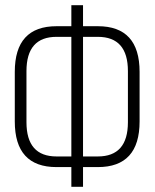

<svg xmlns="http://www.w3.org/2000/svg" viewBox="-20 -720 596 740"><path d="M357 -619Q518 -619 518 -443V-252Q518 -76 357 -76H300V0H255V-76H198Q37 -76 37 -252V-443Q37 -619 198 -619H255V-700H300V-619ZM198 -578Q82 -578 82 -446V-249Q82 -117 198 -117H255V-578ZM357 -117Q473 -117 473 -249V-446Q473 -578 357 -578H300V-117Z"/></svg>

Font: Bebas Neue Book
Style: Regular
Weight: 300
Designer: Ryoichi Tsunekawa
Foundry: Ryoichi Tsunekawa
Version: Version 1.003;PS 001.003;hotconv 1.0.88;makeotf.lib2.5.64775